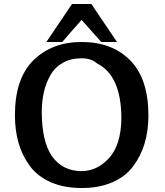

<svg xmlns="http://www.w3.org/2000/svg" viewBox="-20 -925 831 965"><path d="M213 -714 342 -905H439L568 -714H489L390 -825Q374 -807 341 -769.5Q308 -732 293 -714ZM55 -346Q55 -531 148.5 -622.5Q242 -714 390 -714Q544 -714 635 -621Q726 -528 726 -344Q726 -269 707 -205Q688 -141 649.5 -89.5Q611 -38 545 -9Q479 20 391 20Q301 20 234.5 -9.5Q168 -39 129.5 -91.5Q91 -144 73 -207.5Q55 -271 55 -346ZM190 -362Q190 -215 241 -140Q295 -65 390 -65Q468 -65 528 -130.5Q588 -196 590 -329Q590 -545 468 -606Q439 -632 390 -632Q336 -632 296 -609.5Q256 -587 233.5 -547.5Q211 -508 200.5 -462Q190 -416 190 -362Z"/></svg>

Font: Coval
Style: Bold
Weight: 700
Foundry: Context Ltd
Version: Version 001.000